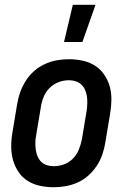

<svg xmlns="http://www.w3.org/2000/svg" viewBox="-20 -776 540 804"><path d="M205 8Q175 8 147 2Q119 -4 96 -18.5Q73 -33 57.5 -56Q42 -79 34.5 -106Q27 -133 27 -162.5Q27 -192 32 -221L52 -341Q56 -366 65 -391Q74 -416 88.5 -438.5Q103 -461 123.5 -479Q144 -497 168.5 -508Q193 -519 218 -523.5Q243 -528 268 -528Q298 -528 326 -522Q354 -516 377 -501.5Q400 -487 416 -464Q432 -441 439.5 -414Q447 -387 446.5 -357.5Q446 -328 441 -299L421 -179Q417 -154 408.5 -129Q400 -104 385 -81.5Q370 -59 350 -41Q330 -23 305.5 -12Q281 -1 255.5 3.5Q230 8 205 8ZM205 -80Q227 -80 248.5 -88Q270 -96 286 -112.5Q302 -129 310.5 -150.5Q319 -172 323 -193L343 -313Q345 -328 345.5 -343Q346 -358 344 -372Q342 -386 336.5 -399Q331 -412 321 -421.5Q311 -431 297.5 -435.5Q284 -440 269 -440Q247 -440 225.5 -432Q204 -424 187.5 -407.5Q171 -391 162.5 -369.5Q154 -348 151 -327L131 -207Q128 -192 128 -177Q128 -162 130 -148Q132 -134 137.5 -121Q143 -108 152.5 -98.5Q162 -89 176 -84.5Q190 -80 205 -80ZM248 -600 285 -756H380L325 -600Z"/></svg>

Font: Iosevka Term Curly Semibold
Style: Italic
Weight: 600
Italic angle: -9°
Designer: Belleve Invis
Foundry: Belleve Invis
Version: Version 32.3.0